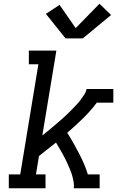

<svg xmlns="http://www.w3.org/2000/svg" viewBox="-20 -1005 640 1025"><path d="M27 0V-74H88L185 -662H134V-735H281L206 -282Q220 -293 233.5 -304Q247 -315 260 -326Q273 -337 286.5 -348.5Q300 -360 313 -371.5Q326 -383 338.5 -395Q351 -407 363 -419.5Q375 -432 387 -444.5Q399 -457 409.5 -471Q420 -485 429.5 -499.5Q439 -514 442 -530H585V-457H497Q463 -412 422.5 -372.5Q382 -333 339 -296Q356 -270 371 -243Q386 -216 400.5 -188.5Q415 -161 427.5 -132.5Q440 -104 449 -74H512V0H374Q376 -17 373 -34Q370 -51 365.5 -67Q361 -83 354.5 -98.5Q348 -114 341.5 -129Q335 -144 327.5 -158.5Q320 -173 312 -187.5Q304 -202 295.5 -216Q287 -230 279 -244Q256 -226 233.5 -208Q211 -190 188 -172L172 -74H223V0ZM422 -800H330L225 -931L298 -979L384 -855L511 -985L573 -925Z"/></svg>

Font: Iosevka Curly Slab ExObl
Style: Regular
Weight: 400
Width: 7
Italic angle: -9°
Monospace: yes
Designer: Belleve Invis
Foundry: Belleve Invis
Version: Version 11.1.0; ttfautohint (v1.8.3)